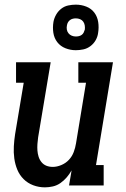

<svg xmlns="http://www.w3.org/2000/svg" viewBox="-20 -798 540 826"><path d="M173 8Q147 8 123 -1Q99 -10 81.5 -27.5Q64 -45 54.5 -68Q45 -91 41.5 -116.5Q38 -142 39.5 -168.5Q41 -195 45 -221L82 -442H49V-530H198L144 -207Q142 -193 141 -178.5Q140 -164 141 -150.5Q142 -137 146 -124Q150 -111 158.5 -100.5Q167 -90 179.5 -85Q192 -80 207 -80Q225 -80 244 -88Q263 -96 276.5 -110.5Q290 -125 297 -143.5Q304 -162 307 -181L350 -442H317V-530H466L393 -88H426V0H277L288 -65Q279 -49 267 -35Q255 -21 240 -10.5Q225 0 207.5 4Q190 8 173 8ZM306 -582Q283 -582 261.5 -590.5Q240 -599 226.5 -616.5Q213 -634 209.5 -657Q206 -680 210 -704Q213 -720 221.5 -735Q230 -750 243.5 -760.5Q257 -771 273.5 -774.5Q290 -778 306 -778Q330 -778 351.5 -769.5Q373 -761 386 -743.5Q399 -726 402.5 -703Q406 -680 402 -656Q400 -640 391.5 -625Q383 -610 369 -599.5Q355 -589 338.5 -585.5Q322 -582 306 -582ZM306 -641Q313 -641 319.5 -642.5Q326 -644 331.5 -648Q337 -652 340 -658Q343 -664 345 -671Q346 -680 344.5 -689Q343 -698 338 -705Q333 -712 324.5 -715.5Q316 -719 306 -719Q300 -719 293.5 -717.5Q287 -716 281.5 -712Q276 -708 272.5 -702Q269 -696 268 -689Q266 -680 267.5 -671Q269 -662 274.5 -655Q280 -648 288.5 -644.5Q297 -641 306 -641Z"/></svg>

Font: Iosevka Slab Semibold Oblique
Style: Regular
Weight: 600
Italic angle: -9°
Monospace: yes
Designer: Belleve Invis
Foundry: Belleve Invis
Version: Version 11.1.1; ttfautohint (v1.8.3)